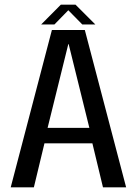

<svg xmlns="http://www.w3.org/2000/svg" viewBox="-20 -805 588 825"><path d="M26 0H125.5L171 -189H377L422.5 0H522L344.5 -676H203ZM184.5 -255.5 273.5 -615.5H275L364 -255.5ZM157 -700H214L273.5 -761L333.5 -700H389.5L304.5 -785H241.5Z"/></svg>

Font: Anybody SemiCondensed
Style: Regular
Weight: 400
Width: 4
Version: Version 1.113;gftools[0.9.25]